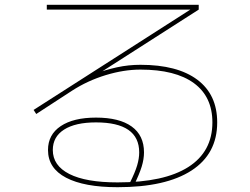

<svg xmlns="http://www.w3.org/2000/svg" viewBox="-20 -740 1040 800"><path d="M470 40Q331 40 255.5 0.5Q180 -39 180 -115Q180 -179 233 -214.5Q286 -250 380 -250Q477 -250 528.5 -213Q580 -176 580 -105Q580 -77 570.5 -46Q561 -15 539 30L521 22Q543 -22 551.5 -51Q560 -80 560 -105Q560 -230 380 -230Q294 -230 247 -200Q200 -170 200 -115Q200 -50 269 -15Q338 20 470 20Q664 20 764.5 -44Q865 -108 865 -230Q865 -337 788 -393.5Q711 -450 565 -450Q496 -450 420.5 -427Q345 -404 280 -362L131 -265L120 -282L798 -716V-700H175V-720H808V-700L380 -426L368 -429Q392 -439 417 -446.5Q442 -454 467 -459.5Q492 -465 516.5 -467.5Q541 -470 565 -470Q719 -470 802 -408Q885 -346 885 -230Q885 -99 778 -29.5Q671 40 470 40Z"/></svg>

Font: M PLUS 1 Thin
Style: Regular
Weight: 100
Designer: Coji Morishita
Foundry: UNDERFOREST DESIGN
Version: Version 1.001